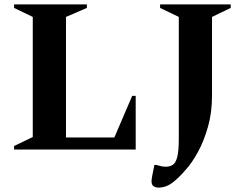

<svg xmlns="http://www.w3.org/2000/svg" viewBox="-20 -680 1115 873"><path d="M44 0V-16L129 -57V-603L44 -644V-660H375V-644L280 -603V-55H500L581 -244H597V0ZM701 173Q687 173 678 166.5Q669 160 669 144Q669 135 672.5 117.5Q676 100 682 70H691Q705 74 714 76Q723 78 734 78Q752 78 765.5 69.5Q779 61 786 33.5Q793 6 793 -50V-603L708 -644V-660H1029V-644L944 -603V-245Q944 -168 925.5 -103Q907 -38 880 11Q853 60 827 89Q792 130 763 151.5Q734 173 701 173Z"/></svg>

Font: Spectral
Style: Bold
Weight: 700
Designer: Jean-Baptiste Levee
Foundry: Production Type
Version: Version 2.001